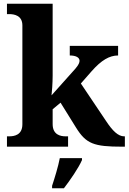

<svg xmlns="http://www.w3.org/2000/svg" viewBox="-20 -780 684 1021"><path d="M17 0H342V-55H329C302 -55 260 -63 260 -120V-199L302 -234L384 -102C438 -15 479 0 630 0H644V-55H640C609 -55 579 -83 543 -138L410 -336L467 -401C519 -460 562 -485 608 -485V-536H351V-485C384 -485 403 -474 403 -457C403 -448 399 -436 381 -415L254 -273C256 -284 260 -342 260 -377V-760H17V-705H29C55 -705 99 -698 99 -645V-119C99 -62 56 -55 29 -55H17ZM257 208V221H320C353 178 398 113 416 71V61H298C290 104 270 169 257 208Z"/></svg>

Font: Noto Serif Hentaigana Bold
Style: Regular
Weight: 700
Designer: Kazuhiro Yamada
Foundry: nipponia
Version: Version 1.000